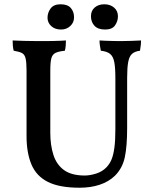

<svg xmlns="http://www.w3.org/2000/svg" viewBox="-20 -868 718 897"><path d="M574 -270Q574 -184 563 -133Q552 -82 517 -47Q488 -19 446 -5Q404 9 352 9Q258 9 204 -18Q150 -45 127 -99.5Q104 -154 104 -232V-539Q104 -577 99.5 -595.5Q95 -614 82 -620.5Q69 -627 44 -631Q41 -642 40 -654.5Q39 -667 39 -679Q59 -678 92 -677Q125 -676 158 -676Q173 -676 191.5 -676Q210 -676 227.5 -676.5Q245 -677 261 -677.5Q277 -678 288 -679Q288 -667 287 -654.5Q286 -642 283 -631Q254 -628 239.5 -621Q225 -614 220 -596Q215 -578 215 -539V-247Q215 -190 229.5 -144.5Q244 -99 279 -73.5Q314 -48 376 -48Q400 -48 429 -57Q458 -66 478 -87Q493 -103 501.5 -124Q510 -145 514.5 -178.5Q519 -212 519 -265V-502Q519 -551 514 -577.5Q509 -604 494.5 -616Q480 -628 451 -631Q448 -646 446.5 -657Q445 -668 445 -679Q458 -678 474.5 -677.5Q491 -677 509 -676.5Q527 -676 542 -676Q566 -676 593 -677Q620 -678 639 -679Q639 -670 638 -659Q637 -648 634 -631Q610 -628 597 -616.5Q584 -605 579 -578.5Q574 -552 574 -504ZM471 -730Q438 -730 421.5 -747.5Q405 -765 405 -792Q405 -818 422.5 -833Q440 -848 467 -848Q495 -848 513 -832.5Q531 -817 531 -792Q531 -769 517.5 -749.5Q504 -730 471 -730ZM265 -730Q237 -730 219.5 -746Q202 -762 202 -785Q202 -809 216.5 -828.5Q231 -848 263 -848Q296 -848 311 -830.5Q326 -813 326 -787Q326 -763 308.5 -746.5Q291 -730 265 -730Z"/></svg>

Font: Vollkorn Medium
Style: Regular
Weight: 500
Designer: Friedrich Althausen
Foundry: Friedrich Althausen
Version: Version 5.000